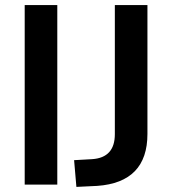

<svg xmlns="http://www.w3.org/2000/svg" viewBox="-20 -725 676 754"><path d="M77 0V-705H205V0ZM280 9 271 -96 342 -100Q431 -106 431 -198V-705H559V-199Q559 -9 362 5Z"/></svg>

Font: Nunito Sans
Style: Bold
Weight: 700
Designer: Vernon Adams
Foundry: Vernon Adams
Version: Version 3.101; ttfautohint (v1.8.4.7-5d5b);gftools[0.9.27]